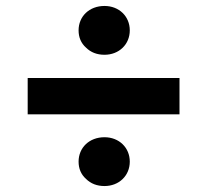

<svg xmlns="http://www.w3.org/2000/svg" viewBox="-20 -680 688 645"><path d="M583 -296V-418H73V-296ZM269 -79C285 -63 306 -55 331 -55C380 -55 416 -90 416 -137C416 -184 380 -219 331 -219C280 -219 244 -184 244 -137C244 -114 252 -94 269 -79ZM269 -520C285 -504 306 -496 331 -496C380 -496 416 -531 416 -578C416 -625 380 -660 331 -660C280 -660 244 -625 244 -578C244 -555 252 -535 269 -520Z"/></svg>

Font: Poppins SemiBold
Style: Regular
Weight: 600
Designer: Ninad Kale (Devanagari), Jonny Pinhorn (Latin)
Foundry: Indian Type Foundry
Version: 4.004